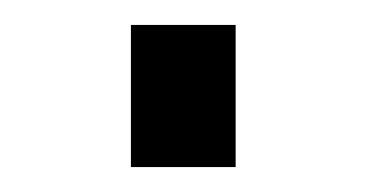

<svg xmlns="http://www.w3.org/2000/svg" viewBox="-20 -339 294 154"><path d="M85 -205H169V-319H85Z"/></svg>

Font: Finlandica
Style: Regular
Weight: 400
Designer: Niklas Ekholm, Juho Hiilivirta, Jaakko Suomalainen
Foundry: Helsinki Type Studio
Version: Version 2.000;Glyphs 3.2 (3202)